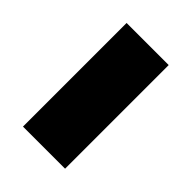

<svg xmlns="http://www.w3.org/2000/svg" viewBox="-142 -517 587 587"><g transform="rotate(45 151.0 -224.0)"><path d="M60 -448H242V0H60Z"/></g></svg>

Font: Dashboard
Style: Regular
Weight: 400
Designer: jaiki
Version: Version 1.000